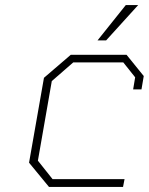

<svg xmlns="http://www.w3.org/2000/svg" viewBox="-20 -740 589 760"><path d="M366 -580 478 -720H527L400 -580ZM174 0 95 -96 154 -432 260 -523H481L549 -439L540 -386H507L515 -434L468 -493H270L185 -419L130 -104L188 -31H473L467 0Z"/></svg>

Font: Tomorrow ExtraLight
Style: Italic
Weight: 275
Italic angle: -10°
Designer: Tony de Marco, Monica Rizzolli
Foundry: Just in Type
Version: Version 2.002